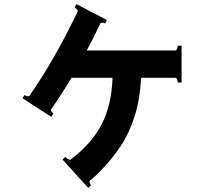

<svg xmlns="http://www.w3.org/2000/svg" viewBox="-20 -837 1040 940"><path d="M869 -613V-433H850Q850 -440 847 -448Q844 -456 839 -456H671Q665 -349 639 -267Q613 -185 569 -119Q525 -53 457 15Q442 30 420 47Q418 48 418 52Q418 62 426 70L412 83L286 -56L300 -69Q305 -63 313.5 -58Q322 -53 326 -56Q428 -133 477 -227Q526 -321 531 -456H330Q277 -368 230 -301Q229 -300 229 -298Q229 -294 233.5 -289Q238 -284 242 -281L231 -265L90 -356L100 -372Q106 -368 114 -366Q122 -364 125 -369Q245 -541 360 -780Q361 -781 361 -783Q361 -790 345 -800L354 -817L503 -739L495 -722Q487 -726 479 -726Q474 -726 471 -722Q440 -655 405 -590H839Q844 -590 847 -598Q850 -606 850 -613Z"/></svg>

Font: Aoboshi One
Style: Regular
Weight: 400
Designer: IKIMOJI
Foundry: Natsumi Matsuba
Version: Version 1.000; ttfautohint (v1.8.3)